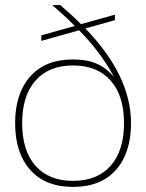

<svg xmlns="http://www.w3.org/2000/svg" viewBox="-20 -732 580 762"><path d="M270 -496.1Q325.2 -496.1 363.8 -479.2Q402.3 -462.4 432.1 -426.8Q381.3 -523.4 293.9 -611.8L144 -569.8V-591.8L276.9 -628.9Q239.3 -667.5 187 -711.9H219.2Q269.5 -668.5 301.8 -636.2L436 -673.8V-651.9L318.8 -619.1Q500 -431.6 500 -243.2Q500 -125.5 440.2 -57.9Q380.4 9.8 270 9.8Q159.7 9.8 99.9 -57.9Q40 -125.5 40 -243.2Q40 -360.8 99.9 -428.5Q159.7 -496.1 270 -496.1ZM120.8 -74.2Q173.8 -14.2 270 -14.2Q366.2 -14.2 419.2 -74.2Q472.2 -134.3 472.2 -243.2Q472.2 -352.1 419.2 -412.1Q366.2 -472.2 270 -472.2Q173.8 -472.2 120.8 -412.1Q67.9 -352.1 67.9 -243.2Q67.9 -134.3 120.8 -74.2Z"/></svg>

Font: Creato Display Thin
Style: Regular
Weight: 265
Version: Version 1.000